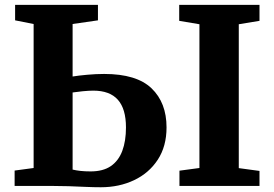

<svg xmlns="http://www.w3.org/2000/svg" viewBox="-20 -763 1125 788"><path d="M394 5.5Q365 5.5 331.5 4Q298 2.5 262 1.2Q226 0 187.5 0H40V-63L118 -73.5V-664.5L42 -679.5V-743H382V-679.5L278 -664.5V-449Q302 -453 338 -456.2Q374 -459.5 407.5 -459.5Q540.5 -459.5 602 -400.5Q663.5 -341.5 663.5 -240Q663.5 -162.5 627.5 -107.5Q591.5 -52.5 530.2 -23.5Q469 5.5 394 5.5ZM352 -59.5Q403 -59.5 434.8 -81.2Q466.5 -103 481.8 -143.5Q497 -184 497 -240Q497 -316 463.8 -353.5Q430.5 -391 363 -391Q344.5 -391 319.2 -388.5Q294 -386 278 -383.5V-67Q292.5 -63.5 310.8 -61.5Q329 -59.5 352 -59.5ZM798.5 -73.5V-663.5L715.5 -677.5V-743H1045V-677.5L960 -663.5V-73L1045 -61.5V0H716.5V-62.5Z"/></svg>

Font: Merriweather 20pt ExtraBold
Style: Regular
Weight: 800
Version: Version 2.100